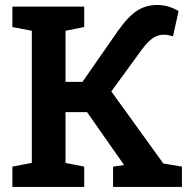

<svg xmlns="http://www.w3.org/2000/svg" viewBox="-20 -737 753 757"><path d="M28.8 0V-80.1L105.5 -94.7V-615.7L28.8 -630.4V-710.9H312V-630.4L238.3 -615.7V-414.1H305.2L444.3 -614.3Q485.8 -672.9 520.8 -695.1Q555.7 -717.3 598.6 -717.3Q625 -717.3 645.5 -710.7Q666 -704.1 684.1 -693.4L662.1 -594.2Q650.9 -597.2 642.3 -598.6Q633.8 -600.1 625 -600.1Q603.5 -600.1 584 -587.6Q564.5 -575.2 539.1 -541.5L418.9 -376.5L624 -92.3L697.3 -80.1V0H425.8V-80.1L469.2 -86.4L467.8 -88.4L323.2 -294.9H238.3V-94.7L312 -80.1V0Z"/></svg>

Font: Roboto Slab SemiBold
Style: Regular
Weight: 600
Designer: Google
Version: Version 2.001; ttfautohint (v1.8.3)